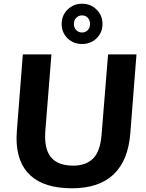

<svg xmlns="http://www.w3.org/2000/svg" viewBox="-20 -1005 786 1034"><path d="M69 -262Q69 -275 71 -303L103 -712H257L224 -299Q223 -288 223 -269Q223 -190 260.5 -151.5Q298 -113 375 -113Q443 -113 481.5 -151.5Q520 -190 527 -279L562 -712H715L682 -290Q671 -141 592 -66Q513 9 368 9Q220 9 144.5 -59.5Q69 -128 69 -262ZM312 -876Q312 -922 344 -953.5Q376 -985 422 -985Q468 -985 500 -953.5Q532 -922 532 -876Q532 -830 500.5 -799Q469 -768 422 -768Q375 -768 343.5 -799Q312 -830 312 -876ZM465 -876Q465 -896 453 -909Q441 -922 422 -922Q403 -922 390.5 -909Q378 -896 378 -876Q378 -856 390.5 -843Q403 -830 422 -830Q441 -830 453 -843Q465 -856 465 -876Z"/></svg>

Font: Muli ExtraBold
Style: Italic
Weight: 800
Italic angle: -4.541°
Designer: Vernon Adams
Foundry: Vernon Adams
Version: Version 2.000